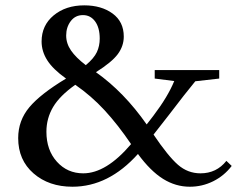

<svg xmlns="http://www.w3.org/2000/svg" viewBox="-20 -690 929 721"><path d="M252 11.2Q163.6 11.2 106 -38.8Q48.3 -88.9 48.3 -171.4Q48.3 -237.3 90.3 -287.4Q132.3 -337.4 228 -395Q178.7 -430.2 157.5 -463.6Q136.2 -497.1 136.2 -534.2Q136.2 -594.7 181.6 -632.3Q227.1 -669.9 296.4 -669.9Q360.8 -669.9 402.8 -639.2Q444.8 -608.4 444.8 -552.7Q444.8 -517.1 422.4 -486.8Q399.9 -456.5 340.3 -418.9Q445.8 -344.2 530.8 -222.7L555.7 -254.9Q610.8 -327.6 634.3 -385.7L561 -395V-426.8H803.2V-395L713.4 -384.8Q677.7 -341.8 613.8 -257.8L556.6 -184.6Q611.3 -103.5 648.2 -71.3Q685.1 -39.1 732.9 -39.1Q793 -39.1 830.1 -85.9L850.1 -66.9Q821.8 -29.8 780.5 -9.3Q739.3 11.2 692.9 11.2Q639.6 11.2 592.3 -18.3Q544.9 -47.9 498 -111.8Q387.7 11.2 252 11.2ZM228.5 -556.6Q228.5 -526.9 246.6 -500.5Q264.6 -474.1 302.2 -445.3Q333 -471.2 343.8 -494.4Q354.5 -517.6 354.5 -544.9Q354.5 -585.9 337.2 -609.6Q319.8 -633.3 291.5 -633.3Q262.7 -633.3 245.6 -610.6Q228.5 -587.9 228.5 -556.6ZM154.3 -195.3Q154.3 -126.5 193.6 -82.8Q232.9 -39.1 292.5 -39.1Q378.9 -39.1 472.2 -148.9Q422.4 -222.2 372.6 -276.1Q322.8 -330.1 262.7 -371.6Q204.6 -330.6 179.4 -288.1Q154.3 -245.6 154.3 -195.3Z"/></svg>

Font: Elstob 14pt Medium
Style: Regular
Weight: 500
Designer: Peter S. Baker
Version: Version 1.015